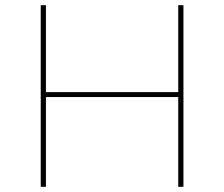

<svg xmlns="http://www.w3.org/2000/svg" viewBox="-20 -720 864 740"><path d="M667 0V-700H687V0ZM137 0V-700H157V0ZM152 -346V-365H672V-346Z"/></svg>

Font: Montserrat Thin
Style: Regular
Weight: 100
Designer: Julieta Ulanovsky
Foundry: Julieta Ulanovsky
Version: Version 9.000